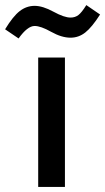

<svg xmlns="http://www.w3.org/2000/svg" viewBox="-93 -734 413 754"><path d="M57 -508H162V0H57ZM-73 -619Q-42 -670 -15.5 -690.5Q11 -711 43 -711Q75 -711 117 -688Q159 -665 184 -665Q202 -665 215 -675Q228 -685 246 -714L300 -677Q268 -627 242 -606.5Q216 -586 184 -586Q149 -586 108 -609Q67 -632 43 -632Q15 -632 -20 -583Z"/></svg>

Font: LT Superior Semi-bold
Style: Regular
Weight: 600
Designer: Daniel Lyons
Foundry: LyonsType
Version: Version 1.0